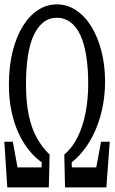

<svg xmlns="http://www.w3.org/2000/svg" viewBox="-21 -773 515 862"><path d="M11.7 68.4 -1.5 -136.7H36.6L64 13.2L35.6 -21.5H187.5L164.1 14.2L166.5 -43.9Q134.8 -66.4 108.2 -99.9Q81.5 -133.3 61.5 -177Q41.5 -220.7 30.3 -274.4Q19 -328.1 19 -392.6Q19 -476.6 36.1 -543.7Q53.2 -610.8 82.8 -657.5Q112.3 -704.1 151.1 -728.8Q189.9 -753.4 234.4 -753.4Q280.3 -753.4 319.8 -727.5Q359.4 -701.7 388.4 -655Q417.5 -608.4 434.1 -544.7Q450.7 -481 450.7 -405.8Q450.7 -353 441.2 -300.8Q431.6 -248.5 412.6 -200.9Q393.6 -153.3 365.5 -113.3Q337.4 -73.2 300.8 -43.9L303.2 14.2L279.8 -21.5H432.6L404.8 13.2L432.6 -136.7H471.7L456.5 68.4H271L267.6 -79.1Q304.2 -109.9 327.9 -158.2Q351.6 -206.5 363.3 -267.3Q375 -328.1 375 -396Q375 -469.2 365.7 -525.1Q356.4 -581.1 338.6 -617.9Q320.8 -654.8 294.2 -674.1Q267.6 -693.4 234.4 -693.4Q200.2 -693.4 173.8 -672.9Q147.5 -652.3 129.9 -613.8Q112.3 -575.2 104 -519.8Q95.7 -464.4 95.7 -396Q95.7 -313.5 108.6 -253.4Q121.6 -193.4 145.8 -151.4Q169.9 -109.4 201.7 -79.1L198.2 68.4Z"/></svg>

Font: Scarab Serif
Style: Condensed
Weight: 400
Designer: John Roberts
Foundry: Scarab
Version: 1.0